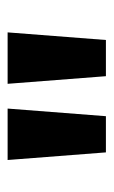

<svg xmlns="http://www.w3.org/2000/svg" viewBox="83 -1011 298 504"><g transform="rotate(-90 232.0 -759.0)"><path d="M84 -630H179L199 -888H64ZM284 -630H379L399 -888H264Z"/></g></svg>

Font: Noto Sans Kannada UI SemiCondensed
Style: Bold
Weight: 700
Width: 4
Designer: Jelle Bosma - Monotype Design Team
Foundry: Monotype Imaging Inc.
Version: Version 2.005